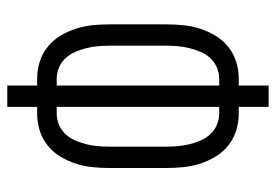

<svg xmlns="http://www.w3.org/2000/svg" viewBox="-138 -638 775 540"><g transform="rotate(90 250.0 -367.5)"><path d="M220 0V-84H201Q177 -84 154 -91Q131 -98 112 -113Q93 -128 80.5 -148.5Q68 -169 60.5 -192Q53 -215 50.5 -239Q48 -263 48 -287V-448Q48 -472 50.5 -496Q53 -520 60.5 -543Q68 -566 80.5 -586.5Q93 -607 112 -622Q131 -637 154 -644Q177 -651 201 -651H220V-735H280V-651H299Q323 -651 346 -644Q369 -637 388 -622Q407 -607 419.5 -586.5Q432 -566 439.5 -543Q447 -520 449.5 -496Q452 -472 452 -448V-287Q452 -263 449.5 -239Q447 -215 439.5 -192Q432 -169 419.5 -148.5Q407 -128 388 -113Q369 -98 346 -91Q323 -84 299 -84H280V0ZM220 -139V-596H201Q185 -596 169.5 -589.5Q154 -583 143 -571Q132 -559 125.5 -544Q119 -529 115 -513Q111 -497 109.5 -480.5Q108 -464 108 -448V-287Q108 -271 109.5 -254.5Q111 -238 115 -222Q119 -206 125.5 -191Q132 -176 143 -164Q154 -152 169.5 -145.5Q185 -139 201 -139ZM280 -139H299Q315 -139 330.5 -145.5Q346 -152 357 -164Q368 -176 374.5 -191Q381 -206 385 -222Q389 -238 390.5 -254.5Q392 -271 392 -287V-448Q392 -464 390.5 -480.5Q389 -497 385 -513Q381 -529 374.5 -544Q368 -559 357 -571Q346 -583 330.5 -589.5Q315 -596 299 -596H280Z"/></g></svg>

Font: Iosevka Custom Light
Style: Regular
Weight: 300
Monospace: yes
Designer: Belleve Invis
Foundry: Belleve Invis
Version: Version 27.3.5